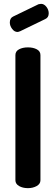

<svg xmlns="http://www.w3.org/2000/svg" viewBox="-20 -977 290 997"><path d="M125 -731Q152 -731 171 -721Q190 -711 190 -691V-41Q190 -22 170.5 -11Q151 0 125 0Q98 0 79 -11Q60 -22 60 -41V-691Q60 -711 79 -721Q98 -731 125 -731ZM71 -811Q55 -811 43 -827Q31 -843 31 -860Q31 -883 48 -891L180 -955Q190 -957 193 -957Q209 -957 221 -941.5Q233 -926 233 -908Q233 -886 215 -878L85 -815Q75 -811 71 -811Z"/></svg>

Font: Dosis
Style: Regular
Weight: 400
Designer: Edgar Tolentino, Pablo Impallari, Igino Marini
Foundry: Edgar Tolentino, Pablo Impallari, Igino Marini
Version: Version 1.007;Glyphs 3.1.1 (3134)